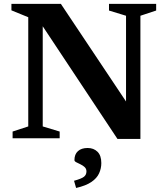

<svg xmlns="http://www.w3.org/2000/svg" viewBox="-20 -702 847 975"><path d="M123.5 -60V-614.5L38 -649.5V-682.5H289L653.5 -136.5L620 -100V-622L533.5 -648.5V-682.5H773V-648.5L693 -622V3.5H576.5L168.5 -611.5L197 -626.5V-60L283 -34V0H44V-34ZM356 216Q394 205.5 406.5 195.5Q419 185.5 419 168.5Q419 155 409.8 146.5Q400.5 138 388.2 132.2Q376 126.5 367 121.8Q358 117 358 111Q358 81.5 375.8 65.5Q393.5 49.5 425 49.5Q455.5 49.5 475 68.5Q494.5 87.5 494.5 126Q494.5 153.5 483.2 178.2Q472 203 444.2 222Q416.5 241 366.5 252.5Z"/></svg>

Font: Newsreader SemiBold
Style: Regular
Weight: 600
Designer: Hugues Gentile
Foundry: Production Type
Version: Version 1.003